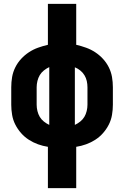

<svg xmlns="http://www.w3.org/2000/svg" viewBox="-20 -755 640 990"><path d="M227 215V2Q201 -2 176 -11Q151 -20 128.5 -34.5Q106 -49 88.5 -69Q71 -89 59 -112.5Q47 -136 42.5 -162.5Q38 -189 38 -215V-305Q38 -332 42.5 -358Q47 -384 59 -408Q71 -432 89 -451.5Q107 -471 129 -485.5Q151 -500 176 -509Q201 -518 227 -524V-735H373V-524Q399 -518 424 -509Q449 -500 471 -485.5Q493 -471 511 -451.5Q529 -432 541 -408Q553 -384 557.5 -358Q562 -332 562 -305V-215Q562 -189 557.5 -162.5Q553 -136 541 -112.5Q529 -89 511.5 -69Q494 -49 471.5 -34.5Q449 -20 424 -11Q399 -2 373 2V215ZM234 -111V-409Q219 -402 206 -391.5Q193 -381 185 -367.5Q177 -354 173 -337.5Q169 -321 169 -305V-215Q169 -199 173 -182.5Q177 -166 185 -152.5Q193 -139 206 -128.5Q219 -118 234 -111ZM366 -111Q381 -118 394 -128.5Q407 -139 415 -152.5Q423 -166 427 -182.5Q431 -199 431 -215V-305Q431 -321 427.5 -337Q424 -353 415.5 -367Q407 -381 394 -391.5Q381 -402 366 -408Z"/></svg>

Font: Iosevka Custom Heavy Extended
Style: Regular
Weight: 900
Width: 7
Monospace: yes
Designer: Belleve Invis
Foundry: Belleve Invis
Version: Version 11.2.4; ttfautohint (v1.8.4)